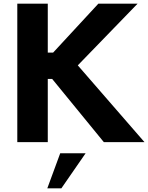

<svg xmlns="http://www.w3.org/2000/svg" viewBox="-20 -770 803 1040"><path d="M401.4 -416 762.7 0H542.5L262.7 -342.3H238.8V0H73.7V-750H238.8V-484.9H267.6L512.7 -750H725.1ZM236.3 250 306.2 60.1H443.8L312.5 250Z"/></svg>

Font: Now
Style: Bold
Weight: 700
Designer: Alfredo Marco Pradil
Foundry: Alfredo Marco Pradil
Version: Version 1.002;PS 001.002;hotconv 1.0.88;makeotf.lib2.5.64775